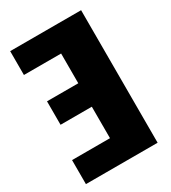

<svg xmlns="http://www.w3.org/2000/svg" viewBox="-172 -784 775 872"><g transform="rotate(-30 215.5 -347.5)"><path d="M394 -695V0H18V-126H217V-291H53V-414H217V-570H22V-695Z"/></g></svg>

Font: Fira Sans Compressed ExtraBold
Style: Regular
Weight: 800
Width: 1
Designer: bBox Type GmbH & Carrois Corporate GbR & Edenspiekermann AG
Foundry: bBox Type GmbH & Carrois Corporate GbR & Edenspiekermann AG
Version: Version 4.301